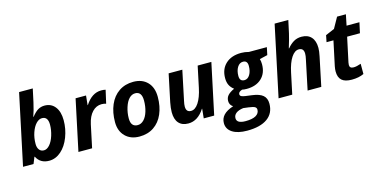

<svg xmlns="http://www.w3.org/2000/svg" viewBox="-90 -1256 3958 1993"><g transform="rotate(-15 1889.5 -260.0)"><path d="M397 -556.2Q468.3 -556.2 509.5 -503.4Q550.8 -450.7 550.8 -357.9Q550.8 -265.1 517.6 -178.5Q484.4 -91.8 426.3 -41Q368.2 9.8 297.9 9.8Q203.1 9.8 163.1 -69.8H159.2L130.9 0H18.1L179.2 -759.8H326.2L295.9 -619.1Q275.9 -530.3 254.9 -473.1H258.8Q296.9 -521 328.4 -538.6Q359.9 -556.2 397 -556.2ZM337.9 -437Q304.7 -437 274.4 -405.3Q244.1 -373.5 224.6 -317.1Q205.1 -260.7 205.1 -194.8Q205.1 -155.8 223.1 -132.3Q241.2 -108.9 272.9 -108.9Q305.7 -108.9 335.4 -142.6Q365.2 -176.3 383.5 -235.1Q401.9 -293.9 401.9 -351.1Q401.9 -437 337.9 -437Z M1006.3 -556.2Q1035.2 -556.2 1053.2 -550.8L1021 -409.2Q999 -417 972.2 -417Q915.5 -417 872.8 -372.3Q830.1 -327.6 812 -244.1L760.3 0H613.3L729 -545.9H841.3L831.1 -444.8H834Q905.8 -556.2 1006.3 -556.2Z M1409.2 -339.8Q1409.2 -436 1339.4 -436Q1302.7 -436 1273.7 -406.2Q1244.6 -376.5 1226.3 -318.8Q1208 -261.2 1208 -200.2Q1208 -109.9 1281.2 -109.9Q1317.9 -109.9 1347.2 -139.9Q1376.5 -169.9 1392.8 -223.4Q1409.2 -276.9 1409.2 -339.8ZM1557.1 -339.8Q1557.1 -236.8 1522.7 -157.2Q1488.3 -77.6 1423.3 -33.9Q1358.4 9.8 1269 9.8Q1173.8 9.8 1116.9 -47.6Q1060.1 -105 1060.1 -200.2Q1060.1 -304.2 1095 -385.5Q1129.9 -466.8 1195.8 -511.5Q1261.7 -556.2 1350.1 -556.2Q1445.8 -556.2 1501.5 -498.5Q1557.1 -440.9 1557.1 -339.8Z M1729 -545.9H1876L1809.1 -227.1Q1801.3 -193.8 1801.3 -168.9Q1801.3 -108.9 1854 -108.9Q1898.9 -108.9 1935.5 -164.6Q1972.2 -220.2 1993.2 -319.8L2041 -545.9H2188L2072.3 0H1960L1970.2 -101.1H1967.3Q1896.5 9.8 1793.9 9.8Q1726.6 9.8 1690.9 -30.5Q1655.3 -70.8 1655.3 -147Q1655.3 -192.4 1667 -251Z M2784.2 -544.9 2767.1 -463.9 2682.1 -443.8Q2689.9 -418.5 2689.9 -386.2Q2689.9 -291 2630.9 -235.6Q2571.8 -180.2 2470.2 -180.2Q2441.4 -180.2 2421.9 -185.1Q2380.9 -171.9 2380.9 -147Q2380.9 -130.4 2395.5 -123Q2410.2 -115.7 2439 -111.8L2505.9 -103Q2585.4 -92.8 2621.8 -61.8Q2658.2 -30.8 2658.2 27.8Q2658.2 130.9 2582 185.5Q2505.9 240.2 2364.3 240.2Q2262.7 240.2 2205.8 203.4Q2148.9 166.5 2148.9 102.1Q2148.9 52.2 2182.4 16.4Q2215.8 -19.5 2287.1 -43Q2251 -65.9 2251 -107.9Q2251 -142.6 2272.7 -167.7Q2294.4 -192.9 2344.2 -215.8Q2312.5 -239.7 2297.4 -270.5Q2282.2 -301.3 2282.2 -345.2Q2282.2 -442.4 2343.5 -499.3Q2404.8 -556.2 2510.3 -556.2Q2550.8 -556.2 2591.3 -544.9ZM2383.3 2.9Q2331.5 9.8 2304.9 30.8Q2278.3 51.8 2278.3 84Q2278.3 140.1 2373 140.1Q2446.8 140.1 2484.4 118.2Q2522 96.2 2522 56.2Q2522 37.1 2506.1 26.9Q2490.2 16.6 2439 9.8ZM2504.9 -462.9Q2467.3 -462.9 2444.1 -425.5Q2420.9 -388.2 2420.9 -332Q2420.9 -273.9 2471.2 -273.9Q2507.8 -273.9 2530.5 -311.3Q2553.2 -348.6 2553.2 -405.8Q2553.2 -462.9 2504.9 -462.9Z M3223.1 0H3076.2L3143.1 -318.8Q3150.9 -352.1 3150.9 -377Q3150.9 -437 3098.1 -437Q3053.2 -437 3016.6 -381.3Q2980 -325.7 2959 -226.1L2911.1 0H2764.2L2925.3 -759.8H3072.3Q3053.2 -671.4 3043 -624Q3032.7 -576.7 3001 -473.1H3004.9Q3035.2 -510.7 3072.3 -533.4Q3109.4 -556.2 3158.2 -556.2Q3225.6 -556.2 3262.5 -515.4Q3299.3 -474.6 3299.3 -398.9Q3299.3 -363.3 3288.1 -311Z M3601.1 -108.9Q3632.8 -108.9 3680.2 -126V-16.1Q3626 9.8 3550.3 9.8Q3477.1 9.8 3442.6 -21Q3408.2 -51.8 3408.2 -116.2Q3408.2 -140.6 3414.1 -170.9L3470.2 -434.1H3396L3410.2 -505.9L3505.9 -546.9L3570.3 -662.1H3665L3641.1 -545.9H3779.3L3754.9 -434.1H3617.2L3561 -170.9Q3558.1 -156.2 3558.1 -145Q3558.1 -108.9 3601.1 -108.9Z"/></g></svg>

Font: CAA NEO Sans
Style: Bold Italic
Weight: 700
Italic angle: -12°
Version: Version 1.10